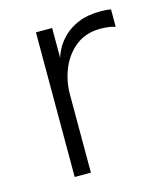

<svg xmlns="http://www.w3.org/2000/svg" viewBox="-84 -576 544 641"><g transform="rotate(-15 187.5 -256.0)"><path d="M96 0V-500H152V-396Q155 -409 165.5 -428.5Q176 -448 195.5 -467Q215 -486 246 -499Q277 -512 322 -512Q331 -512 340 -511.5Q349 -511 358 -509V-449Q346 -453 333 -454.5Q320 -456 306 -456Q257 -456 222.5 -429.5Q188 -403 170 -360.5Q152 -318 152 -270V0Z"/></g></svg>

Font: Inclusive Sans Light
Style: Regular
Weight: 300
Designer: Olivia King
Foundry: Olivia King
Version: Version 2.004